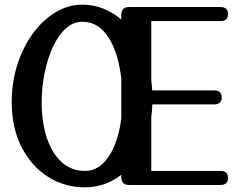

<svg xmlns="http://www.w3.org/2000/svg" viewBox="-20 -790 1036 820"><path d="M631 -367Q631 -253 592.5 -168.5Q554 -84 489 -37Q424 10 342 10Q255 10 184 -35.5Q113 -81 71.5 -163Q30 -245 30 -354Q30 -437 53.5 -512Q77 -587 119 -645Q161 -703 215.5 -736.5Q270 -770 331 -770Q394 -770 448.5 -740.5Q503 -711 544 -657Q585 -603 608 -529Q631 -455 631 -367ZM503 -367Q503 -459 483.5 -534Q464 -609 426 -653Q388 -697 331 -697Q292 -697 260 -667.5Q228 -638 205.5 -588.5Q183 -539 170.5 -478Q158 -417 158 -354Q158 -268 180 -201.5Q202 -135 243.5 -97.5Q285 -60 342 -60Q392 -60 428 -100.5Q464 -141 483.5 -211Q503 -281 503 -367ZM921 -60Q954 -60 954 -30Q954 0 921 0H531Q498 0 498 -33V-727Q498 -760 531 -760H921Q954 -760 954 -730Q954 -700 921 -700H626V-404H894Q927 -404 927 -374Q927 -344 894 -344H626V-60Z"/></svg>

Font: Yusei Magic
Style: Regular
Weight: 400
Designer: Tanukizamurai
Foundry: Yusei Magic Project
Version: Version 1.200